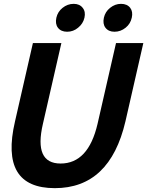

<svg xmlns="http://www.w3.org/2000/svg" viewBox="-20 -964 788 998"><path d="M58 -333 151 -740H299L203 -320Q155 -114 295 -114Q439 -114 487 -320L583 -740H725L632 -333Q551 14 265 14Q-23 14 58 -333ZM281 -820Q266 -840 273 -872Q280 -903 305 -923Q331 -944 363 -944Q394 -944 410 -923Q426 -903 419 -872Q412 -841 386 -820Q361 -799 329 -799Q297 -799 281 -820ZM528 -820Q513 -840 520 -872Q527 -903 552 -923Q578 -944 609 -944Q641 -944 657 -923Q672 -903 665 -872Q658 -840 633 -820Q607 -799 575 -799Q544 -799 528 -820Z"/></svg>

Font: KaiGen Gothic CN Bold
Style: Bold
Weight: 700
Designer: Ryoko NISHIZUKA  (kana & ideographs); Paul D. Hunt (Latin, Greek & Cyrillic); Wenlong ZHANG  (bopomofo); Sandoll Communi
Foundry: Adobe Systems Incorporated
Version: Version 1.002.20150501